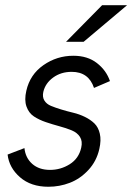

<svg xmlns="http://www.w3.org/2000/svg" viewBox="-20 -710 510 740"><path d="M234.4 -548.8 373.5 -689.9H469.7L302.2 -548.8ZM166.5 9.8Q99.1 9.8 57.1 -26.9Q15.1 -63.5 9.3 -114.3L74.2 -139.2Q78.1 -101.6 104.2 -78.4Q130.4 -55.2 172.9 -55.2Q213.9 -55.2 248.8 -77.1Q283.7 -99.1 293 -140.6Q298.8 -165.5 288.3 -182.1Q277.8 -198.7 256.6 -207.5Q235.4 -216.3 209 -223.4Q182.6 -230.5 156.7 -239.3Q130.9 -248 110.8 -261.2Q90.8 -274.4 82 -299.6Q73.2 -324.7 81.5 -360.4Q95.7 -422.9 147.5 -459Q199.2 -495.1 262.7 -495.1Q317.4 -495.1 353.5 -467Q389.6 -439 403.8 -397.5L342.3 -371.1Q321.8 -433.1 256.3 -433.1Q214.8 -433.1 184.8 -411.1Q154.8 -389.2 147 -356Q142.6 -336.4 150.9 -322.8Q159.2 -309.1 176.3 -302Q193.4 -294.9 215.8 -288.1Q238.3 -281.2 262 -275.6Q285.6 -270 307.1 -259.5Q328.6 -249 343.8 -234.4Q358.9 -219.7 364.7 -194.8Q370.6 -169.9 362.8 -135.7Q352.1 -88.4 320.3 -54.4Q288.6 -20.5 249 -5.4Q209.5 9.8 166.5 9.8Z"/></svg>

Font: HK Grotesk Italic
Style: Regular
Weight: 400
Italic angle: -13°
Designer: Alfredo Marco Pradil and Stefan Peev
Foundry: Hanken Design Co.
Version: Version 1.000;PS 001.000;hotconv 1.0.88;makeotf.lib2.5.64775